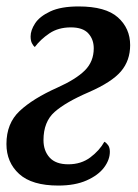

<svg xmlns="http://www.w3.org/2000/svg" viewBox="-20 -566 429 596"><path d="M161 10Q79 10 39.5 -26Q0 -62 0 -119Q0 -183 41 -221.5Q82 -260 158 -294Q216 -320 243.5 -347.5Q271 -375 271 -416Q271 -444 254 -462.5Q237 -481 200 -481Q161 -481 133.5 -462.5Q106 -444 88 -420Q83 -424 79 -432Q75 -440 75 -453Q75 -472 89 -493.5Q103 -515 136 -530.5Q169 -546 224 -546Q308 -546 346 -512Q384 -478 384 -426Q384 -378 355.5 -344.5Q327 -311 256 -280Q184 -249 149.5 -218.5Q115 -188 115 -131Q115 -98 134 -77Q153 -56 192 -56Q232 -56 260.5 -77.5Q289 -99 304 -126Q310 -123 315.5 -115.5Q321 -108 321 -95Q321 -70 303 -46Q285 -22 249 -6Q213 10 161 10Z"/></svg>

Font: Noto Serif ExtraCondensed SemiBold
Style: Italic
Weight: 600
Width: 2
Italic angle: -12°
Designer: Monotype Design Team
Foundry: Monotype Imaging Inc.
Version: Version 2.013